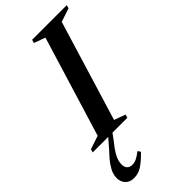

<svg xmlns="http://www.w3.org/2000/svg" viewBox="-323 -736 1058 1058"><g transform="rotate(-45 206.0 -207.0)"><path d="M236.5 -631.5 170.5 -655.5 176 -675H446L440.5 -655.5L361.5 -629.5L183 -43.5L249 -19.5L243 0H-27L-21 -19.5L57.5 -45.5ZM38.5 159.5Q38.5 179.5 49.2 191.2Q60 203 80 203Q96 203 111.5 196Q127 189 153 169L164 185.5Q122.5 227.5 95 244.5Q67.5 261.5 35.5 261.5Q3 261.5 -15.2 242.2Q-33.5 223 -33.5 193.5Q-33.5 177.5 -27.8 159.2Q-22 141 -5.2 116.2Q11.5 91.5 45 56.5L116 -25H145.5L98 40Q74 69 61 90.8Q48 112.5 43.2 129Q38.5 145.5 38.5 159.5Z"/></g></svg>

Font: Newsreader 24pt SemiBold
Style: Italic
Weight: 600
Italic angle: -17°
Designer: Hugues Gentile
Foundry: Production Type
Version: Version 1.003